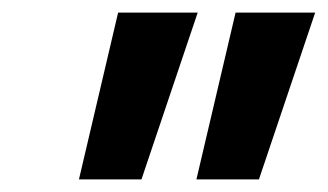

<svg xmlns="http://www.w3.org/2000/svg" viewBox="-20 -702 519 304"><path d="M479 -682 390 -418H291L353 -682ZM293 -682 204 -418H105L167 -682Z"/></svg>

Font: Kantumruy Pro SemiBold
Style: Italic
Weight: 600
Italic angle: -13°
Version: Version 1.002